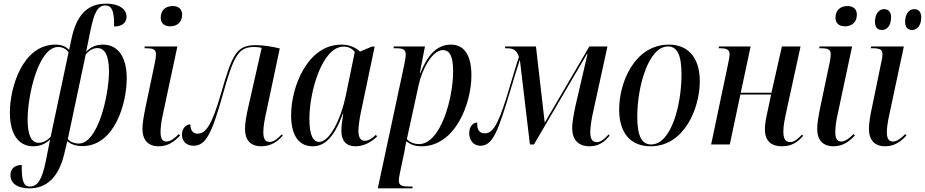

<svg xmlns="http://www.w3.org/2000/svg" viewBox="-20 -790 5058 1050"><path d="M142 240C235 240 302 179 332 49L348 -18C366 -1 397 9 430 9C608 9 673 -226 673 -361C673 -489 618 -546 543 -546C504 -546 476 -532 451 -507L476 -629C495 -718 513 -760 556 -760C595 -760 605 -723 604 -645C643 -645 672 -662 672 -699C672 -734 640 -770 559 -770C457 -770 398 -706 371 -578L358 -517C340 -536 317 -546 283 -546C104 -546 34 -313 34 -175C34 -48 87 10 162 10C203 10 231 -6 254 -27L230 93C210 190 187 230 143 230C108 230 98 197 99 112C60 112 37 134 37 168C37 205 65 240 142 240ZM192 -9C152 -9 131 -50 131 -136C131 -272 191 -533 298 -533C322 -533 342 -522 355 -504L257 -42C239 -23 216 -9 192 -9ZM411 -5C388 -5 363 -14 351 -30L449 -493C470 -516 490 -527 513 -527C554 -527 576 -484 576 -400C576 -270 516 -5 411 -5Z M911 -646C945 -646 976 -666 976 -710C976 -744 952 -757 924 -757C889 -757 859 -737 859 -693C859 -660 882 -646 911 -646ZM848 10C901 10 936 -18 965 -49L958 -57C936 -35 913 -16 890 -16C866 -16 858 -36 858 -69C858 -90 862 -125 870 -161L950 -536H772L770 -526H782C820 -526 833 -518 833 -493C833 -481 831 -467 828 -452L777 -209C767 -160 759 -116 759 -86C759 -24 790 10 848 10Z M1409 10C1462 10 1498 -16 1527 -49L1521 -55C1491 -25 1475 -14 1454 -14C1430 -14 1420 -32 1420 -68C1420 -99 1428 -142 1437 -181L1510 -525C1470 -535 1422 -543 1379 -543C1274 -543 1251 -496 1189 -280C1138 -103 1105 -59 1060 -59C1030 -59 1021 -85 1021 -110C1001 -110 975 -91 975 -54C975 -21 996 7 1038 7C1104 7 1137 -54 1197 -268C1260 -493 1285 -533 1372 -533C1386 -533 1397 -532 1411 -528L1339 -210C1327 -158 1320 -119 1320 -84C1320 -26 1348 10 1409 10Z M1690 10C1759 10 1809 -44 1855 -168H1857C1852 -133 1847 -105 1847 -74C1847 -19 1874 10 1924 10C1976 10 2016 -19 2042 -43L2036 -53C2014 -32 1995 -20 1974 -20C1952 -20 1940 -39 1940 -75C1940 -106 1951 -167 1958 -197L2029 -535H2013L1949 -508C1927 -528 1895 -546 1847 -546C1662 -546 1572 -316 1572 -160C1572 -58 1608 10 1690 10ZM1726 -14C1693 -14 1672 -49 1672 -141C1672 -289 1742 -535 1859 -535C1883 -535 1906 -526 1920 -505L1870 -262C1845 -142 1783 -14 1726 -14Z M2191 -437 2046 240H2235L2237 230H2217C2179 230 2161 225 2161 197C2161 187 2164 172 2167 156L2192 38C2195 18 2198 4 2202 -17C2227 1 2248 10 2285 10C2470 10 2558 -224 2558 -377C2558 -491 2517 -546 2446 -546C2364 -546 2315 -480 2279 -391H2276L2304 -536H2134L2132 -526H2148C2185 -526 2199 -519 2199 -490C2199 -481 2196 -462 2191 -437ZM2272 -2C2240 -2 2217 -16 2205 -29L2270 -327C2287 -406 2342 -516 2402 -516C2441 -516 2458 -478 2458 -401C2458 -245 2387 -2 2272 -2Z M3204 10C3258 10 3286 -16 3314 -48L3309 -55C3280 -25 3265 -13 3243 -13C3223 -13 3208 -26 3208 -66C3208 -95 3215 -141 3224 -179L3302 -536H3203L2959 -119L2911 -536H2743L2741 -526H2753C2789 -526 2806 -515 2818 -478C2807 -452 2778 -347 2750 -257C2700 -99 2673 -61 2630 -61C2598 -61 2588 -86 2590 -120C2566 -120 2546 -97 2546 -61C2546 -28 2565 7 2608 7C2675 7 2704 -73 2770 -292C2791 -362 2805 -409 2823 -463L2878 0H2900L3190 -495H3193L3126 -206C3117 -162 3109 -119 3109 -90C3109 -27 3142 10 3204 10Z M3538 10C3724 10 3807 -201 3807 -345C3807 -487 3732 -546 3639 -546C3450 -546 3366 -339 3366 -191C3366 -55 3435 10 3538 10ZM3541 0C3493 0 3465 -40 3465 -151C3465 -319 3527 -536 3633 -536C3683 -536 3707 -490 3707 -382C3707 -220 3652 0 3541 0Z M4256 10C4316 10 4346 -18 4372 -47L4366 -54C4343 -30 4324 -13 4301 -13C4273 -13 4264 -35 4264 -71C4264 -101 4270 -132 4281 -183L4358 -536H4256L4199 -283H4031L4085 -536H3912L3910 -526H3919C3956 -526 3970 -517 3970 -492C3970 -481 3966 -463 3962 -442L3869 0H3971L4029 -273H4197L4178 -183C4169 -144 4163 -111 4163 -81C4163 -32 4186 10 4256 10Z M4601 -646C4635 -646 4666 -666 4666 -710C4666 -744 4642 -757 4614 -757C4579 -757 4549 -737 4549 -693C4549 -660 4572 -646 4601 -646ZM4538 10C4591 10 4626 -18 4655 -49L4648 -57C4626 -35 4603 -16 4580 -16C4556 -16 4548 -36 4548 -69C4548 -90 4552 -125 4560 -161L4640 -536H4462L4460 -526H4472C4510 -526 4523 -518 4523 -493C4523 -481 4521 -467 4518 -452L4467 -209C4457 -160 4449 -116 4449 -86C4449 -24 4480 10 4538 10Z M4969 -626C4994 -626 5018 -649 5018 -695C5018 -727 5002 -740 4979 -740C4948 -740 4930 -708 4930 -672C4930 -639 4945 -626 4969 -626ZM4804 -626C4830 -626 4853 -649 4853 -696C4853 -727 4837 -740 4814 -740C4783 -740 4765 -708 4765 -672C4765 -639 4780 -626 4804 -626ZM4821 10C4873 10 4909 -18 4937 -49L4931 -57C4909 -35 4886 -16 4863 -16C4838 -16 4830 -36 4830 -69C4830 -90 4835 -125 4843 -161L4923 -536H4744L4742 -526H4754C4794 -526 4806 -517 4806 -493C4806 -481 4804 -467 4800 -452L4750 -209C4739 -160 4732 -116 4732 -86C4732 -24 4763 10 4821 10Z"/></svg>

Font: Noto Serif Display Condensed Medium
Style: Italic
Weight: 500
Width: 3
Italic angle: -12°
Designer: Monotype Design Team
Foundry: Monotype Imaging Inc.
Version: Version 2.009